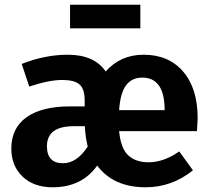

<svg xmlns="http://www.w3.org/2000/svg" viewBox="-20 -778 892 814"><path d="M575 -758V-658H277V-758ZM818 -277Q818 -267 815 -222H485Q492 -149 523.5 -119.5Q555 -90 610 -90Q674 -90 740 -136L798 -56Q709 16 597 16Q461 16 392 -76Q327 16 203 16Q123 16 75.5 -29.5Q28 -75 28 -148Q28 -235 92.5 -281Q157 -327 278 -327H339V-352Q339 -401 317 -420Q295 -439 244 -439Q188 -439 104 -411L72 -507Q171 -546 267 -546Q380 -546 428 -475Q491 -546 589 -546Q695 -546 756.5 -474.5Q818 -403 818 -277ZM678 -311V-317Q676 -449 583 -449Q539 -449 514.5 -416.5Q490 -384 485 -311ZM247 -86Q306 -86 352 -157Q342 -196 340 -240V-243H293Q179 -243 179 -158Q179 -86 247 -86Z"/></svg>

Font: Fira Sans SemiBold
Style: Regular
Weight: 600
Designer: bBox Type GmbH & Carrois Corporate GbR & Edenspiekermann AG
Foundry: bBox Type GmbH & Carrois Corporate GbR & Edenspiekermann AG
Version: Version 4.301;PS 004.301;hotconv 1.0.88;makeotf.lib2.5.64775